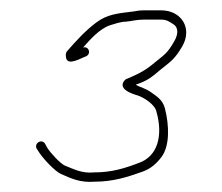

<svg xmlns="http://www.w3.org/2000/svg" viewBox="-20 -670 431 372"><path d="M258 -632H292C303 -632 307.4 -628.4 316 -623C326.9 -615.8 324.8 -601.7 317 -589C304.9 -567.9 299.6 -564.7 280 -549C260.6 -532.4 247.1 -526.3 223 -516C205.3 -498.3 235 -488.4 247 -485C259.3 -480.9 280.4 -467.1 283 -454C296.5 -406.7 285.3 -366.4 248 -354C222.6 -344.2 196.4 -336 163 -336C137.9 -333.5 122.2 -342.9 106 -349C96.5 -353.1 77.4 -374.4 72 -383L67 -392C60.1 -401.6 45.8 -392.3 51 -382L57 -373C64.3 -362.1 86.4 -338.1 98 -333C117.4 -324.4 135.3 -315.6 164 -318C199.3 -318 227.5 -327.2 255 -337C272.3 -342.8 283.5 -353.4 293 -366C309.6 -388.1 307.4 -428.3 300 -458C296.4 -474.3 287.2 -481.2 273 -491C259.4 -500.4 254.3 -499.2 243 -506C264.5 -513.2 273 -519.4 291 -535C312.2 -551.9 318.8 -555.9 333 -580C353.7 -615.7 331.1 -650 292 -650H258C252 -650 246 -649.3 240 -648C207.9 -644 187.5 -642.5 166 -626C145.1 -610.3 127.5 -590.9 111 -572C107.7 -569.3 106.7 -564.7 108 -558C111.3 -541.4 137.2 -557.7 147 -561C157.1 -566.1 152.4 -580.9 141 -578C154 -592.8 173.1 -614.4 193 -621C200.9 -623.3 213.3 -628 224 -628C236 -629.2 245.1 -632 258 -632Z"/></svg>

Font: HoneyBee
Style: BLn
Weight: 100
Foundry: Cannot Into Space Fonts
Version: Version 0.89